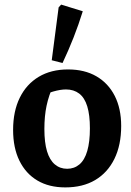

<svg xmlns="http://www.w3.org/2000/svg" viewBox="-20 -804 570 835"><path d="M264 11Q193 11 142.5 -19Q92 -49 64.5 -105Q37 -161 37 -239Q37 -320 66 -379Q95 -438 148.5 -470Q202 -502 276 -502Q348 -502 399.5 -472Q451 -442 479 -387Q507 -332 507 -256Q507 -173 477.5 -113Q448 -53 394 -21Q340 11 264 11ZM272 -70Q303 -70 325.5 -89Q348 -108 359.5 -147.5Q371 -187 371 -246Q371 -304 359.5 -341.5Q348 -379 324.5 -397Q301 -415 267 -415Q243 -415 211.5 -406Q180 -397 133 -379L212 -432Q192 -389 182.5 -344Q173 -299 173 -243Q173 -184 184.5 -146Q196 -108 218.5 -89Q241 -70 272 -70ZM252 -530 205 -542 235 -772 246 -784 340 -755Q322 -697 300 -641Q278 -585 252 -530Z"/></svg>

Font: Piazzolla 24pt
Style: Bold
Weight: 700
Designer: Juan Pablo del Peral
Foundry: Huerta Tipografica
Version: Version 2.005